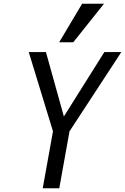

<svg xmlns="http://www.w3.org/2000/svg" viewBox="-20 -1002 666 1022"><path d="M262 -303 133 -725H224.5L320 -382L535.5 -725H626L350 -303L295.5 0H207.5ZM295 -777 417 -982H533.5L370 -777Z"/></svg>

Font: JuliaMono Italic
Style: Regular
Weight: 400
Italic angle: -9°
Monospace: yes
Designer: cormullion
Foundry: corm
Version: Version 0.049; ttfautohint (v1.8.4)